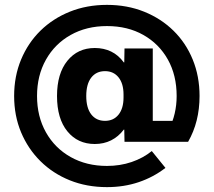

<svg xmlns="http://www.w3.org/2000/svg" viewBox="-20 -654 877 788"><path d="M419 114Q336 114 266.5 86Q197 58 146 7.5Q95 -43 66.5 -111Q38 -179 38 -260Q38 -341 66.5 -409.5Q95 -478 146 -528Q197 -578 266.5 -606Q336 -634 419 -634Q502 -634 571.5 -606Q641 -578 692 -528Q743 -478 771 -409.5Q799 -341 799 -260Q799 -154 752 -72H491L490 -122H488Q466 -93 436 -78Q406 -63 369 -63Q299 -63 256.5 -115Q214 -167 214 -260Q214 -352 256.5 -404.5Q299 -457 369 -457Q406 -457 436 -442.5Q466 -428 488 -398H490L491 -455H607V-158H730L674 -126Q689 -154 697 -188.5Q705 -223 705 -260Q705 -345 669 -409.5Q633 -474 568.5 -510.5Q504 -547 419 -547Q335 -547 270 -510.5Q205 -474 168.5 -409Q132 -344 132 -260Q132 -176 168.5 -111Q205 -46 270 -9.5Q335 27 419 27Q473 27 520 11Q567 -5 603 -34L659 35Q610 73 549.5 93.5Q489 114 419 114ZM411 -158Q446 -158 466.5 -183.5Q487 -209 487 -254V-266Q487 -311 466.5 -336.5Q446 -362 411 -362Q375 -362 354.5 -335.5Q334 -309 334 -260Q334 -211 354.5 -184.5Q375 -158 411 -158Z"/></svg>

Font: M PLUS 1
Style: Bold
Weight: 700
Designer: Coji Morishita
Foundry: UNDERFOREST DESIGN
Version: Version 1.001